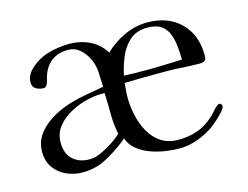

<svg xmlns="http://www.w3.org/2000/svg" viewBox="-79 -662 1028 795"><g transform="rotate(-15 434.5 -264.5)"><path d="M371 -120Q362 -164 362 -208.5Q362 -253 360 -297H344Q313 -297 276 -287Q239 -277 206 -258Q173 -239 152 -211Q131 -183 131 -146Q131 -99 158 -73.5Q185 -48 231 -48Q253 -48 279.5 -60Q306 -72 331 -88.5Q356 -105 371 -120ZM705 -348Q705 -377 702 -406Q699 -435 689.5 -459.5Q680 -484 659 -498.5Q638 -513 600 -513Q554 -513 525 -487.5Q496 -462 480 -423.5Q464 -385 456 -346Q480 -345 504 -344.5Q528 -344 551 -344Q590 -344 628.5 -345.5Q667 -347 705 -348ZM818 -117Q818 -116 817 -114Q816 -112 816 -112Q811 -102 798 -88.5Q785 -75 770.5 -62.5Q756 -50 746 -43Q713 -21 676 -8Q639 5 599 5Q572 5 540 0Q508 -5 477.5 -16Q447 -27 423 -46.5Q399 -66 389 -95Q376 -83 353.5 -67Q331 -51 307.5 -37.5Q284 -24 267 -17Q248 -10 228.5 -6.5Q209 -3 189 -3Q152 -3 119.5 -17.5Q87 -32 67 -60Q47 -88 47 -128Q47 -168 67 -197.5Q87 -227 117.5 -248Q148 -269 181 -282Q224 -299 270 -307.5Q316 -316 361 -324Q360 -356 358 -389Q356 -422 341 -450Q330 -473 309 -491Q288 -509 260 -509Q214 -509 185 -485Q156 -461 145 -417Q144 -412 142.5 -407Q141 -402 139 -397Q137 -392 133 -387Q129 -382 122 -382Q104 -382 89.5 -390.5Q75 -399 75 -419Q75 -432 79 -441Q85 -458 101 -473.5Q117 -489 137 -500.5Q157 -512 173 -517Q194 -524 221.5 -528Q249 -532 271 -532Q317 -532 357 -513Q397 -494 422 -454Q458 -489 506 -511.5Q554 -534 605 -534Q694 -534 747.5 -481.5Q801 -429 801 -340Q801 -323 793.5 -318Q786 -313 771 -313Q751 -313 730.5 -314Q710 -315 690 -316Q664 -318 637.5 -318Q611 -318 585 -318Q551 -318 517.5 -317.5Q484 -317 451 -316Q450 -300 448.5 -285Q447 -270 447 -254Q447 -217 455.5 -178Q464 -139 482.5 -105.5Q501 -72 531.5 -51.5Q562 -31 606 -31Q650 -31 687.5 -44Q725 -57 758 -87Q768 -96 777 -107Q786 -118 796 -126Q801 -131 807 -131Q813 -131 815.5 -126.5Q818 -122 818 -117Z"/></g></svg>

Font: Kaisei Decol
Style: Regular
Weight: 400
Designer: Font-Kai, 金井和夫
Foundry: KAZUO KANAI
Version: Version 5.003